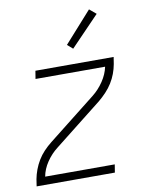

<svg xmlns="http://www.w3.org/2000/svg" viewBox="-85 -814 669 875"><g transform="rotate(-10 250.0 -376.5)"><path d="M13 0 18 -33Q22 -54 30 -75.5Q38 -97 50 -117Q62 -137 78.5 -154.5Q95 -172 114 -187L336 -362Q365 -385 386.5 -417Q408 -449 415 -483H93L99 -520H461L456 -488Q452 -466 444 -444.5Q436 -423 423.5 -403Q411 -383 394.5 -365.5Q378 -348 360 -333L138 -158Q108 -135 86.5 -103Q65 -71 59 -37H381L375 0ZM286 -589 261 -611 388 -753 419 -727Z"/></g></svg>

Font: Iosevka Term Curly Extralight
Style: Italic
Weight: 200
Italic angle: -9°
Designer: Belleve Invis
Foundry: Belleve Invis
Version: Version 32.3.0